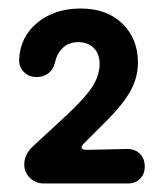

<svg xmlns="http://www.w3.org/2000/svg" viewBox="-20 -430 380 451"><path d="M83 1Q64 1 50.5 -12Q37 -25 37 -44Q37 -67 57 -86L136 -159Q180 -200 197 -226.5Q214 -253 214 -280Q214 -303 200.5 -317Q187 -331 164 -331Q142 -331 128 -318Q114 -305 109 -283Q106 -268 94.5 -258.5Q83 -249 66 -249Q48 -249 36 -261Q24 -273 25 -290Q27 -343 67.5 -376.5Q108 -410 169 -410Q231 -410 267.5 -374.5Q304 -339 304 -283Q304 -248 286.5 -216.5Q269 -185 234 -150L178 -94Q162 -78 185 -78L276 -80Q296 -81 308 -69.5Q320 -58 320 -39Q320 -21 309 -10Q298 1 280 1Z"/></svg>

Font: Dongle
Style: Bold
Weight: 700
Designer: Yanghee Ryu
Foundry: Yanghee Ryu
Version: Version 2.000